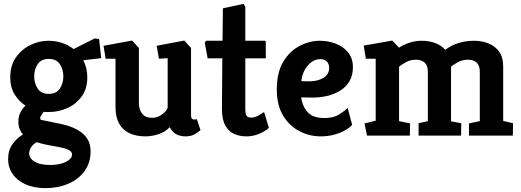

<svg xmlns="http://www.w3.org/2000/svg" viewBox="-20 -702 2698 994"><path d="M215 272Q156 272 112.5 252.5Q69 233 45.5 199Q22 165 22 123Q22 76 44.5 44.5Q67 13 99 -6Q88 -18 81.5 -34.5Q75 -51 75 -73Q75 -99 85.5 -119.5Q96 -140 112 -155Q78 -177 55.5 -213.5Q33 -250 33 -302Q33 -363 62.5 -405Q92 -447 137.5 -469Q183 -491 232 -491Q267 -491 300.5 -480Q334 -469 361 -448L470 -503L493 -500L504 -401L411 -390Q421 -371 426.5 -349Q432 -327 432 -302Q432 -242 402.5 -202Q373 -162 327.5 -142Q282 -122 232 -122Q225 -122 218.5 -122Q212 -122 206 -123L188 -96L190 -82L292 -61Q345 -50 380 -30.5Q415 -11 432 16.5Q449 44 449 81Q449 141 417.5 184Q386 227 333 249.5Q280 272 215 272ZM242 152Q270 152 295 145.5Q320 139 336.5 126.5Q353 114 353 98Q353 83 336 74.5Q319 66 291.5 60.5Q264 55 232 49.5Q200 44 170 34Q148 47 139.5 62.5Q131 78 131 93Q131 106 141 119.5Q151 133 175 142.5Q199 152 242 152ZM232 -216Q272 -216 290 -243.5Q308 -271 308 -307Q308 -342 290 -369.5Q272 -397 232 -397Q193 -397 175 -369.5Q157 -342 157 -307Q157 -271 175 -243.5Q193 -216 232 -216Z M733 4Q686 4 651 -12Q616 -28 597 -61.5Q578 -95 578 -146V-398H527L516 -465L664 -492L699 -454V-169Q699 -150 704 -135.5Q709 -121 718 -111Q727 -101 739.5 -96.5Q752 -92 767 -92Q794 -92 817 -108Q840 -124 848 -144V-401L803 -398L791 -465L934 -492L969 -454V-105Q969 -92 974 -87.5Q979 -83 985 -83Q990 -83 994 -84Q998 -85 999 -85L1018 -29Q1012 -22 991.5 -9Q971 4 940 4Q914 4 892.5 -7Q871 -18 859 -44Q836 -19 801 -7.5Q766 4 733 4Z M1255 4Q1222 4 1193.5 -8Q1165 -20 1147 -51Q1129 -82 1129 -138L1131 -400H1055L1040 -481L1047 -491H1132L1134 -659L1241 -682L1250 -666V-491H1351Q1356 -491 1356 -485V-400H1250V-139Q1250 -108 1258 -100.5Q1266 -93 1281 -93Q1298 -93 1318 -104Q1338 -115 1347 -122L1372 -41Q1359 -26 1326 -11Q1293 4 1255 4Z M1640 4Q1583 4 1531 -22.5Q1479 -49 1446 -103Q1413 -157 1413 -239Q1413 -327 1446.5 -382.5Q1480 -438 1531.5 -464.5Q1583 -491 1636 -491Q1678 -491 1717 -476.5Q1756 -462 1781.5 -431.5Q1807 -401 1807 -354Q1807 -312 1789.5 -282Q1772 -252 1741.5 -233Q1711 -214 1672 -205Q1633 -196 1590 -197L1539 -198Q1545 -153 1572 -122Q1599 -91 1660 -91Q1706 -91 1734 -108.5Q1762 -126 1780 -143L1803 -56Q1794 -44 1771 -30Q1748 -16 1714.5 -6Q1681 4 1640 4ZM1540 -282 1573 -281Q1592 -280 1611.5 -283.5Q1631 -287 1647.5 -295Q1664 -303 1674 -316.5Q1684 -330 1684 -350Q1684 -373 1671 -384.5Q1658 -396 1638 -396Q1614 -396 1592.5 -380.5Q1571 -365 1557 -339Q1543 -313 1540 -282Z M1880 0 1867 -63 1925 -77V-398H1874L1863 -466L2011 -492L2046 -455Q2065 -469 2097 -480Q2129 -491 2162 -491Q2200 -491 2232 -479.5Q2264 -468 2285 -444Q2309 -462 2333.5 -472Q2358 -482 2383 -486.5Q2408 -491 2434 -491Q2475 -491 2509.5 -477Q2544 -463 2564.5 -434Q2585 -405 2585 -359V-76L2636 -64L2635 0H2408V-63L2464 -75V-331Q2464 -363 2447.5 -378Q2431 -393 2402 -393Q2373 -393 2347.5 -378.5Q2322 -364 2315 -356V-74L2368 -64L2367 0H2147V-64L2195 -75V-331Q2195 -363 2178.5 -378Q2162 -393 2133 -393Q2104 -393 2078.5 -378.5Q2053 -364 2046 -356V-75L2103 -63L2102 0Z"/></svg>

Font: Kreon Light
Style: Bold
Weight: 700
Version: Version 2.002